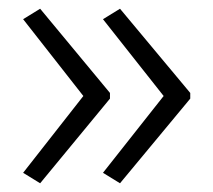

<svg xmlns="http://www.w3.org/2000/svg" viewBox="-20 -492 489 440"><path d="M416 -266V-279L255 -472L216 -448L355 -272L216 -96L255 -72ZM232 -266V-279L72 -472L33 -448L171 -272L33 -96L72 -72Z"/></svg>

Font: Noto Sans Kannada Light
Style: Regular
Weight: 300
Designer: Jelle Bosma - Monotype Design Team
Foundry: Monotype Imaging Inc.
Version: Version 2.005